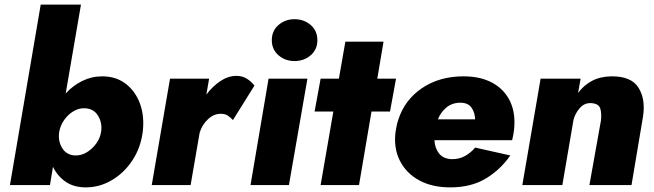

<svg xmlns="http://www.w3.org/2000/svg" viewBox="-20 -800 2827 830"><path d="M417 -230Q413 -203 396 -179.5Q379 -156 355 -141.5Q331 -127 304 -128Q267 -130 248.5 -160.5Q230 -191 236 -230Q241 -258 257.5 -281.5Q274 -305 297.5 -319Q321 -333 346 -332Q385 -331 404 -299.5Q423 -268 417 -230ZM597 -230Q605 -297 585.5 -351Q566 -405 524 -437.5Q482 -470 422 -470Q376 -470 335.5 -450Q295 -430 264 -396L330 -780H156L23 0H196L209 -79Q228 -39 263.5 -14.5Q299 10 351 10Q411 10 464 -21.5Q517 -53 552.5 -107Q588 -161 597 -230Z M987 -281 1080 -430Q1067 -447 1047.5 -459.5Q1028 -472 1002 -472Q966 -472 932 -449Q898 -426 872 -391L884 -460H715L636 0H804L843 -226Q853 -260 879 -284.5Q905 -309 936 -308Q953 -308 965 -300Q977 -292 987 -281Z M1141 -460 1063 0H1229L1309 -460ZM1155 -626Q1155 -586 1184 -561Q1213 -536 1253 -536Q1294 -536 1323 -561Q1352 -586 1352 -626Q1352 -667 1323 -692Q1294 -717 1253 -717Q1213 -717 1184 -692Q1155 -667 1155 -626Z M1473 -620 1445 -460H1366L1340 -318H1421L1366 0H1532L1586 -318H1666L1692 -460H1611L1638 -620Z M1858 -194H2194Q2197 -206 2199 -217.5Q2201 -229 2202 -238Q2210 -309 2185.5 -361Q2161 -413 2109.5 -441.5Q2058 -470 1984 -470Q1879 -470 1803.5 -418.5Q1728 -367 1701 -280Q1697 -268 1694.5 -255.5Q1692 -243 1690 -230Q1681 -160 1708.5 -105.5Q1736 -51 1792 -20.5Q1848 10 1926 10Q2017 10 2080.5 -28.5Q2144 -67 2186 -128L2034 -162Q2016 -140 1990 -125.5Q1964 -111 1931 -112Q1896 -114 1878 -136.5Q1860 -159 1858 -194ZM1873 -284Q1885 -315 1910 -335.5Q1935 -356 1970 -356Q2003 -356 2018 -335Q2033 -314 2034 -284Z M2578 -280 2528 0H2710L2760 -298Q2771 -373 2739.5 -422Q2708 -471 2622 -470Q2573 -469 2537.5 -449.5Q2502 -430 2479 -398L2490 -460H2317L2238 0H2411L2459 -281Q2466 -310 2487 -333.5Q2508 -357 2539 -354Q2570 -351 2575.5 -329Q2581 -307 2578 -280Z"/></svg>

Font: Jost* 800 Heavy Italic
Style: Italic
Weight: 800
Italic angle: -10°
Version: Version 3.200; ttfautohint (v0.97) -l 8 -r 50 -G 200 -x 14 -